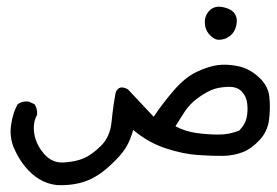

<svg xmlns="http://www.w3.org/2000/svg" viewBox="-20 -277 818 568"><path d="M148.4 270.5Q121.1 267.6 97.7 253.9Q74.2 240.2 54.2 215.8Q34.2 191.4 21 160.2Q7.8 128.9 12.7 93.3Q17.6 57.6 32.2 31.2Q45.9 21.5 64.5 23.4L82 31.2Q90.8 43 89.8 62.5Q76.2 86.9 81.5 119.1Q86.9 151.4 110.8 178.7Q134.8 206.1 169.9 203.6Q205.1 201.2 228.5 190.9Q252 180.7 278.8 154.3Q305.7 127.9 310.1 83Q314.5 38.1 322.3 -3.9Q332 -27.3 358.4 -12.7Q404.3 36.1 434.6 68.4Q462.9 26.4 495.6 -11.2Q528.3 -48.8 563 -64.9Q597.7 -81.1 625 -84.5Q652.3 -87.9 685.1 -81.1Q717.8 -74.2 745.6 -48.8Q773.4 -23.4 776.9 9.8Q780.3 43 775.9 77.6Q771.5 112.3 747.1 138.2Q722.7 164.1 696.3 173.8Q669.9 183.6 639.6 184.1Q609.4 184.6 565.4 181.6Q521.5 178.7 469.7 161.6Q418 144.5 374 107.4Q366.2 136.7 352.1 160.2Q337.9 183.6 302.2 215.8Q266.6 248 230 260.3Q193.4 272.5 148.4 270.5ZM687.5 109.4Q705.1 91.8 709.5 71.8Q713.9 51.8 711.4 29.8Q709 7.8 694.8 -6.8Q680.7 -21.5 651.9 -20Q623 -18.6 603.5 -9.8Q584 -1 562.5 15.1Q541 31.2 526.9 52.7Q512.7 74.2 499 96.7Q529.3 112.3 562.5 116.7Q595.7 121.1 627 121.1Q658.2 121.1 687.5 109.4ZM626 -159.2Q612.3 -160.2 599.1 -175.3Q585.9 -190.4 585.9 -211.4Q585.9 -232.4 600.6 -246.6Q615.2 -260.7 639.6 -255.9Q664.1 -251 673.8 -237.3Q683.6 -223.6 679.2 -202.6Q674.8 -181.6 660.2 -170.4Q645.5 -159.2 626 -159.2Z"/></svg>

Font: NaikaiFont
Style: Regular
Weight: 400
Version: Version 1.67